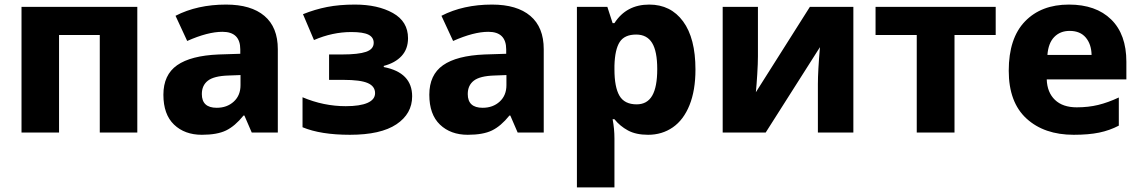

<svg xmlns="http://www.w3.org/2000/svg" viewBox="-20 -579 4985 839"><path d="M580 0H416V-426H238V0H74V-549H580Z M1194 -364V0H1080L1048 -74H1044Q1007 -28 968 -9Q929 10 862 10Q787 10 740.5 -34.5Q694 -79 694 -165Q694 -252 754 -294Q814 -336 936 -341L1030 -344V-363Q1030 -440 952 -440Q888 -440 798 -400L747 -510Q842 -559 968 -559Q1077 -559 1135.5 -509.5Q1194 -460 1194 -364ZM978 -249Q915 -247 888.5 -226.5Q862 -206 862 -168Q862 -108 927 -108Q972 -108 1001.5 -135Q1031 -162 1031 -207V-251Z M1763 -412Q1763 -365 1735 -334.5Q1707 -304 1657 -291V-286Q1781 -262 1781 -158Q1781 -82 1712.5 -36Q1644 10 1509 10Q1381 10 1302 -23V-154Q1394 -115 1491 -115Q1553 -115 1586 -129.5Q1619 -144 1619 -172Q1619 -202 1587 -216Q1555 -230 1481 -230H1418V-341H1475Q1546 -341 1579.5 -352.5Q1613 -364 1613 -392Q1613 -416 1590 -427.5Q1567 -439 1515 -439Q1433 -439 1352 -404L1304 -517Q1356 -538 1409.5 -548.5Q1463 -559 1531 -559Q1631 -559 1697 -522Q1763 -485 1763 -412Z M2356 -364V0H2242L2210 -74H2206Q2169 -28 2130 -9Q2091 10 2024 10Q1949 10 1902.5 -34.5Q1856 -79 1856 -165Q1856 -252 1916 -294Q1976 -336 2098 -341L2192 -344V-363Q2192 -440 2114 -440Q2050 -440 1960 -400L1909 -510Q2004 -559 2130 -559Q2239 -559 2297.5 -509.5Q2356 -460 2356 -364ZM2140 -249Q2077 -247 2050.5 -226.5Q2024 -206 2024 -168Q2024 -108 2089 -108Q2134 -108 2163.5 -135Q2193 -162 2193 -207V-251Z M3019 -275Q3019 -184 2993 -119.5Q2967 -55 2920 -22.5Q2873 10 2812 10Q2759 10 2724 -9Q2689 -28 2665 -58H2657Q2665 -16 2665 26V240H2501V-549H2634L2657 -478H2665Q2717 -559 2817 -559Q2911 -559 2965 -485.5Q3019 -412 3019 -275ZM2665 -292V-276Q2665 -198 2687 -160.5Q2709 -123 2762 -123Q2808 -123 2830 -161Q2852 -199 2852 -277Q2852 -355 2829.5 -391.5Q2807 -428 2760 -428Q2709 -428 2688 -395.5Q2667 -363 2665 -292Z M3292 -333Q3292 -302 3289 -254Q3286 -206 3283 -176L3519 -549H3709V0H3554V-212Q3554 -268 3563 -373L3326 0H3138V-549H3292Z M4151 -426V0H3986V-426H3806V-549H4331V-426Z M4902 -309V-232H4554Q4556 -175 4590 -142.5Q4624 -110 4685 -110Q4736 -110 4779 -120.5Q4822 -131 4869 -153V-30Q4829 -9 4783 0.5Q4737 10 4672 10Q4543 10 4465.5 -61Q4388 -132 4388 -270Q4388 -412 4459 -485.5Q4530 -559 4651 -559Q4769 -559 4835.5 -494Q4902 -429 4902 -309ZM4557 -339H4750Q4749 -386 4724.5 -415Q4700 -444 4654 -444Q4613 -444 4587 -417.5Q4561 -391 4557 -339Z"/></svg>

Font: Noto Sans UI ExtraBold
Style: Regular
Weight: 800
Designer: Monotype Design Team
Foundry: Monotype Imaging Inc.
Version: Version 1.001